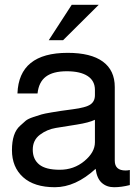

<svg xmlns="http://www.w3.org/2000/svg" viewBox="-20 -760 583 803"><path d="M280 -740H393L244 -592H184ZM377 -165V-259Q352 -247 301.5 -239Q251 -231 214 -225Q177 -219 147 -196.5Q117 -174 117 -134Q117 -94 144 -72Q171 -50 230 -50Q289 -50 333 -86.5Q377 -123 377 -165ZM53 -369Q59 -539 263 -539Q360 -539 410 -502.5Q460 -466 460 -396V-88Q460 -47 505 -47Q514 -47 523 -49V14Q488 23 457 23Q426 23 405.5 4.5Q385 -14 380 -54Q296 23 209.5 23Q123 23 76.5 -19Q30 -61 30 -132Q30 -204 64 -234Q78 -247 87.5 -255Q97 -263 119.5 -270.5Q142 -278 154 -281.5Q166 -285 196 -290Q230 -296 284.5 -303Q339 -310 358 -323Q377 -336 377 -362V-384Q377 -422 346.5 -442Q316 -462 259 -462Q202 -462 172 -439.5Q142 -417 137 -369Z"/></svg>

Font: Autonym
Style: Regular
Weight: 500
Version: Version 1.0.20131126